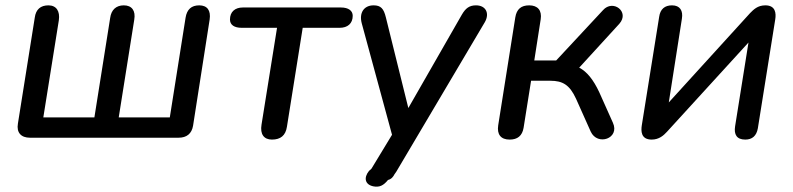

<svg xmlns="http://www.w3.org/2000/svg" viewBox="-20 -515 2965 718"><path d="M92 0H648C678 0 697 -15 702 -45L764 -442C769 -476 755 -495 725 -495C696 -495 679 -480 674 -449L615 -76H424L482 -441C488 -475 473 -495 443 -495C414 -495 396 -478 392 -448L333 -76H142L200 -439C205 -473 191 -495 161 -495C132 -495 114 -480 110 -449L47 -53C41 -19 59 0 92 0Z M997 7C1029 7 1048 -8 1053 -41L1112 -411H1250C1280 -411 1299 -427 1299 -456C1299 -475 1283 -487 1255 -487H888C859 -487 840 -471 840 -442C840 -422 856 -411 884 -411H1016L958 -49C952 -13 967 7 997 7Z M1377 182C1399 186 1414 179 1431 158C1444 155 1451 145 1455 137L1462 127L1793 -432C1812 -465 1797 -495 1760 -495C1735 -495 1721 -484 1707 -460L1507 -111L1423 -450C1415 -483 1404 -495 1377 -495C1341 -495 1322 -467 1333 -427L1446 -11L1372 111C1370 116 1365 120 1360 124C1339 150 1345 176 1377 182Z M1886 7C1915 7 1933 -7 1938 -37L1966 -213H2038C2084 -213 2110 -198 2134 -146L2189 -23C2214 32 2299 3 2272 -56L2221 -170C2199 -217 2175 -247 2146 -262L2296 -426C2336 -471 2272 -519 2235 -477L2060 -289H1978L2002 -443C2007 -476 1991 -495 1959 -495C1929 -495 1912 -481 1907 -450L1843 -46C1838 -12 1853 7 1886 7Z M2417 7C2445 7 2462 -9 2474 -22L2779 -356L2729 -43C2724 -12 2735 7 2767 7C2793 7 2809 -7 2814 -35L2879 -442C2883 -466 2880 -495 2842 -495C2813 -495 2798 -479 2785 -466L2481 -132L2530 -445C2535 -475 2523 -495 2493 -495C2466 -495 2449 -481 2445 -452L2380 -46C2377 -26 2376 7 2417 7Z"/></svg>

Font: SN Pro Medium
Style: Italic
Weight: 400
Italic angle: -9°
Designer: Tobias Whetton
Foundry: Supernotes
Version: Version 1.001;Glyphs 3.2 (3249)